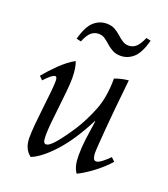

<svg xmlns="http://www.w3.org/2000/svg" viewBox="-126 -749 749 855"><g transform="rotate(20 248.5 -322.0)"><path d="M118 15Q83 -11 83 -64Q83 -90 86.5 -129Q90 -168 95 -210Q100 -252 103.5 -287Q107 -322 107 -341Q107 -361 98 -361Q84 -361 49 -323L33 -339Q59 -371 92.5 -403.5Q126 -436 160 -455Q166 -442 169 -421.5Q172 -401 172 -376Q172 -354 168.5 -316.5Q165 -279 160 -237.5Q155 -196 151.5 -159Q148 -122 148 -99Q148 -78 151.5 -69.5Q155 -61 162 -61Q178 -61 204.5 -92.5Q231 -124 265 -176Q297 -226 322 -289Q347 -352 347 -440Q379 -452 412 -455Q410 -434 406 -396.5Q402 -359 397.5 -314Q393 -269 389.5 -225.5Q386 -182 383.5 -148Q381 -114 381 -99Q381 -88 384.5 -77Q388 -66 398 -66Q408 -66 423.5 -77.5Q439 -89 458 -108L475 -92Q447 -60 408 -30.5Q369 -1 336 15Q316 -11 316 -64Q316 -103 321 -142Q326 -181 334 -233H332Q278 -128 221.5 -66Q165 -4 118 15ZM216 -604Q195 -604 180 -590.5Q165 -577 152 -545L130 -550Q147 -612 173.5 -635.5Q200 -659 234 -659Q257 -659 273 -650Q289 -641 301.5 -629.5Q314 -618 327.5 -609Q341 -600 357 -600Q378 -600 393 -614Q408 -628 421 -659L443 -654Q426 -592 399.5 -568.5Q373 -545 339 -545Q317 -545 300.5 -554Q284 -563 271.5 -574.5Q259 -586 246 -595Q233 -604 216 -604Z"/></g></svg>

Font: Bona Nova SC
Style: Italic
Weight: 400
Italic angle: -4°
Designer: Mateusz Machalski
Foundry: Capitalics
Version: Version 4.001; ttfautohint (v1.8.4.7-5d5b)